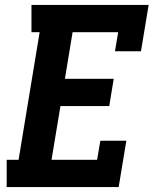

<svg xmlns="http://www.w3.org/2000/svg" viewBox="-20 -755 640 775"><path d="M7 0V-110H55L140 -625H107V-735H580L549 -548H444L457 -625H273L242 -437H439L421 -327H224L188 -110H372L385 -187H490L459 0Z"/></svg>

Font: Iosevka HT Extrabold Extended
Style: Italic
Weight: 800
Width: 7
Italic angle: -9°
Monospace: yes
Designer: Belleve Invis
Foundry: Belleve Invis
Version: Version 32.3.0; ttfautohint (v1.8.4)